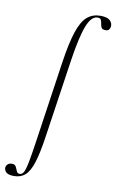

<svg xmlns="http://www.w3.org/2000/svg" viewBox="-195 -782 674 1112"><g transform="rotate(10 142.5 -225.5)"><path d="M-30 275Q-64 275 -76.5 262.5Q-89 250 -88 235Q-87 224 -78 215.5Q-69 207 -54 207Q-39 207 -33 214.5Q-27 222 -23.5 232Q-20 242 -15.5 249.5Q-11 257 1 257Q14 257 23 242Q32 227 41 182Q50 137 63 47L131 -418Q149 -540 171.5 -606.5Q194 -673 226 -699.5Q258 -726 302 -726Q343 -726 359 -710.5Q375 -695 373 -675Q372 -665 366 -657Q360 -649 346 -649Q327 -649 321.5 -658.5Q316 -668 314.5 -681Q313 -694 308.5 -703.5Q304 -713 288 -713Q251 -713 225.5 -647Q200 -581 179 -439L111 21Q97 116 79.5 172Q62 228 36 251.5Q10 275 -30 275Z"/></g></svg>

Font: Cormorant Garamond Light
Style: Italic
Weight: 300
Italic angle: -10°
Designer: Christian Thalmann (Catharsis Fonts)
Foundry: Catharsis Fonts
Version: Version 4.001